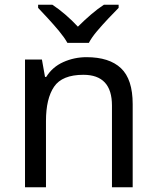

<svg xmlns="http://www.w3.org/2000/svg" viewBox="-20 -786 658 806"><path d="M343 -546Q439 -546 488 -499.5Q537 -453 537 -349V0H450V-343Q450 -472 330 -472Q241 -472 207 -422Q173 -372 173 -278V0H85V-536H156L169 -463H174Q200 -505 246 -525.5Q292 -546 343 -546ZM263 -606Q250 -629 228 -655.5Q206 -682 182 -708Q158 -734 140 -753V-766H200Q226 -749 254 -725Q282 -701 307 -674Q334 -701 362 -725Q390 -749 416 -766H478V-753Q459 -734 434.5 -708Q410 -682 387.5 -655.5Q365 -629 353 -606Z"/></svg>

Font: Noto Sans Ogham
Style: Regular
Weight: 400
Designer: Monotype Design Team
Foundry: Monotype Imaging Inc.
Version: Version 2.001; ttfautohint (v1.8.4.7-5d5b)